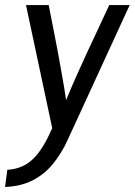

<svg xmlns="http://www.w3.org/2000/svg" viewBox="-62 -511 534 761"><path d="M-33 162Q-1 160 24.5 149Q50 138 71 117Q92 96 110 66Q128 36 145 -3L41 -491H131Q140 -444 149.5 -397Q159 -350 167.5 -303.5Q176 -257 184.5 -209.5Q193 -162 200 -114Q220 -163 241 -210Q262 -257 283.5 -303.5Q305 -350 327 -396.5Q349 -443 371 -491H452L206 44Q182 97 147.5 139Q113 181 66 204.5Q19 228 -42 230Z"/></svg>

Font: Rosario Medium
Style: Italic
Weight: 500
Italic angle: -8.05°
Version: Version 1.201